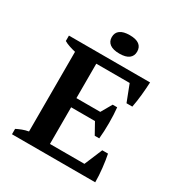

<svg xmlns="http://www.w3.org/2000/svg" viewBox="-193 -979 1053 1116"><g transform="rotate(30 333.5 -420.5)"><path d="M593.3 -662.1Q591.3 -619.1 586.7 -574Q582 -528.8 574.2 -488.8H535.2L492.2 -600.1H268.1V-369.1H428.2L469.7 -441.4H500Q502.4 -418 503.7 -392.3Q504.9 -366.7 504.9 -338.4Q504.9 -310.1 503.7 -283.9Q502.4 -257.8 500 -232.9H469.7L428.2 -307.6H268.1V-61.5H499.5L549.8 -181.6H588.4Q592.3 -163.1 595.7 -140.6Q599.1 -118.2 601.8 -94Q604.5 -69.8 606 -45.7Q607.4 -21.5 607.4 0H48.8V-36.1Q64.9 -44.4 84.7 -52Q104.5 -59.6 126.5 -63.5V-598.1Q107.4 -602.5 86.2 -609.4Q64.9 -616.2 48.8 -626V-662.1ZM268.6 -779.3Q268.6 -809.6 290.3 -825.4Q312 -841.3 354.5 -841.3Q397 -841.3 418 -825.4Q439 -809.6 439 -779.3Q439 -750 418 -733.9Q397 -717.8 354.5 -717.8Q312 -717.8 290.3 -733.9Q268.6 -750 268.6 -779.3Z"/></g></svg>

Font: PT Astra Serif
Style: Bold
Weight: 700
Designer: A.Korolkova, I. Chaeva
Foundry: ParaType Ltd
Version: Version 1.002